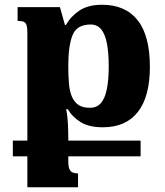

<svg xmlns="http://www.w3.org/2000/svg" viewBox="-20 -522 694 807"><path d="M409 -502Q507 -502 558.5 -437Q610 -372 610 -241Q610 -116 559.5 -51.5Q509 13 412 13Q356 13 321 -7.5Q286 -28 265 -63H258Q262 -46 264 -21.5Q266 3 266.5 24.5Q267 46 267 56V155Q267 177 271.5 188Q276 199 285.5 203Q295 207 308 207V265H95V-383Q95 -404 92 -415Q89 -426 80.5 -430Q72 -434 54 -434V-492H232L253 -417H257Q278 -454 314.5 -478Q351 -502 409 -502ZM358 -69Q387 -69 404 -88.5Q421 -108 429 -147Q437 -186 437 -243Q437 -300 429.5 -339Q422 -378 405.5 -398.5Q389 -419 361 -419Q303 -419 285 -374.5Q267 -330 267 -244Q267 -201 270 -168.5Q273 -136 283 -114Q293 -92 310.5 -80.5Q328 -69 358 -69ZM34 135V69H571V135Z"/></svg>

Font: Noto Serif Armenian ExtraBold
Style: Regular
Weight: 800
Version: Version 2.007